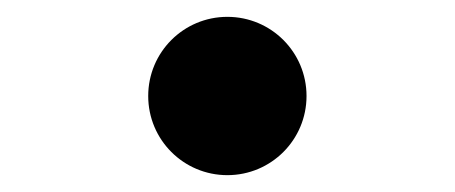

<svg xmlns="http://www.w3.org/2000/svg" viewBox="-20 -494 540 228"><path d="M156 -380C156 -328 198 -286 250 -286C302 -286 344 -328 344 -380C344 -432 302 -474 250 -474C198 -474 156 -432 156 -380Z"/></svg>

Font: GenEiGothic-pro-Light
Style: Regular
Weight: 300
Designer: Ryoko NISHIZUKA (kana & ideographs); Paul D. Hunt (Latin, Greek & Cyrillic); Wenlong ZHANG (bopomofo); Sandoll Communica
Foundry: Adobe Systems Incorporated; o_tamon
Version: Version 1.000.140830